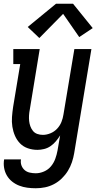

<svg xmlns="http://www.w3.org/2000/svg" viewBox="-23 -792 543 1025"><path d="M168 213Q145 213 122.5 210Q100 207 79.5 199Q59 191 42 177.5Q25 164 14 145.5Q3 127 -1 104.5Q-5 82 -1 59H89Q86 76 91.5 91Q97 106 108.5 116Q120 126 136 129.5Q152 133 168 133Q190 133 212 123.5Q234 114 249 96Q264 78 272 56Q280 34 284 12L298 -69Q288 -53 275.5 -38Q263 -23 247 -12Q231 -1 212.5 3.5Q194 8 177 8Q150 8 125.5 -0.5Q101 -9 84 -26.5Q67 -44 57 -67Q47 -90 43 -115.5Q39 -141 41 -167.5Q43 -194 47 -221L85 -450H48V-530H189L136 -207Q133 -192 132 -176.5Q131 -161 132.5 -146.5Q134 -132 139 -118Q144 -104 153 -93Q162 -82 176 -77Q190 -72 206 -72Q226 -72 246.5 -80.5Q267 -89 282 -105Q297 -121 305 -141Q313 -161 316 -182L374 -530H465L373 26Q369 50 361 74Q353 98 339.5 120Q326 142 307 160.5Q288 179 265 191Q242 203 217.5 208Q193 213 168 213ZM187 -589 125 -648 276 -772H367L472 -642L400 -594L314 -718Z"/></svg>

Font: Iosevka Slab Medium
Style: Italic
Weight: 500
Italic angle: -9°
Monospace: yes
Designer: Belleve Invis
Foundry: Belleve Invis
Version: Version 11.1.0; ttfautohint (v1.8.3)